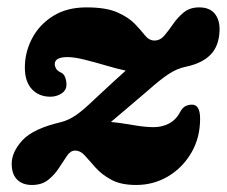

<svg xmlns="http://www.w3.org/2000/svg" viewBox="-20 -500 630 533"><path d="M535.5 -170.5Q535.5 -117.5 511.2 -76Q487 -34.5 446.8 -10.5Q406.5 13.5 358 13.5Q315.5 13.5 289 -1Q262.5 -15.5 245.8 -34.2Q229 -53 216.2 -67.5Q203.5 -82 188 -82Q176 -82 166 -67.5Q156 -53 144 -34.2Q132 -15.5 114.2 -1Q96.5 13.5 68.5 13.5Q43 13.5 27.8 -1.2Q12.5 -16 12.5 -45.5Q12.5 -78 42.2 -110.5Q72 -143 149.5 -161Q171 -166.5 191.2 -180.5Q211.5 -194.5 243 -225Q273 -253 294 -272.2Q315 -291.5 329 -304Q305 -309 274.8 -318Q244.5 -327 215.5 -334.2Q186.5 -341.5 167.5 -341.5Q132 -341.5 132 -322Q132 -316 135.5 -309.8Q139 -303.5 148.5 -299Q157 -295.5 160.8 -285.5Q164.5 -275.5 164.5 -265Q164.5 -249.5 150.8 -240.5Q137 -231.5 120 -231.5Q88 -231.5 68.5 -252.5Q49 -273.5 49 -312.5Q49 -355 69 -393.2Q89 -431.5 127.2 -455.5Q165.5 -479.5 220 -479.5Q275 -479.5 306.2 -465.5Q337.5 -451.5 354.8 -433.2Q372 -415 383 -401.2Q394 -387.5 409 -387.5Q424.5 -387.5 436.2 -401.2Q448 -415 460.5 -433.2Q473 -451.5 490 -465.5Q507 -479.5 533 -479.5Q562 -479.5 576.2 -462Q590.5 -444.5 589.5 -415Q588 -372.5 564.8 -348.5Q541.5 -324.5 497 -315Q471.5 -310 447.5 -294Q423.5 -278 391 -249Q350 -214 325.8 -193.5Q301.5 -173 288 -161.5Q314 -159 348.2 -153Q382.5 -147 406 -147Q430.5 -147 450 -157.5Q469.5 -168 481.5 -191.5Q487.5 -202 495.8 -205.8Q504 -209.5 513 -209.5Q535.5 -209.5 535.5 -170.5Z"/></svg>

Font: Fraunces 9pt S100
Style: Bold Italic
Weight: 700
Italic angle: -16°
Version: Version 1.000; ttfautohint (v1.8.3)